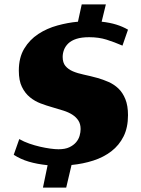

<svg xmlns="http://www.w3.org/2000/svg" viewBox="-20 -740 636 867"><path d="M195 6Q147 1 110 -10Q73 -21 42 -41L67 -112Q88 -100 112.5 -91.5Q137 -83 161 -77.5Q185 -72 207 -69Q229 -66 244 -66Q274 -66 293 -75Q312 -84 323.5 -97.5Q335 -111 339.5 -127Q344 -143 344 -157Q344 -180 334 -195.5Q324 -211 307 -222Q290 -233 266.5 -240.5Q243 -248 215 -256Q190 -263 163.5 -273Q137 -283 115 -301Q93 -319 79 -347.5Q65 -376 65 -421Q65 -480 89.5 -520.5Q114 -561 153 -586.5Q192 -612 239.5 -625Q287 -638 332 -642L349 -720H458L439 -642Q476 -638 505 -629Q534 -620 558 -606L533 -534Q496 -550 461 -561Q426 -572 383 -572Q348 -572 325 -564.5Q302 -557 288.5 -544Q275 -531 269 -515Q263 -499 263 -483Q263 -457 275.5 -442Q288 -427 309 -418Q330 -409 358.5 -403Q387 -397 420 -388Q445 -381 470 -370Q495 -359 514.5 -340.5Q534 -322 546 -292.5Q558 -263 558 -220Q558 -164 538 -124Q518 -84 483 -57Q448 -30 401.5 -15Q355 0 303 5L279 107H174Z"/></svg>

Font: Racing Sans One
Style: Regular
Weight: 400
Designer: Pablo Impallari, Rodrigo Fuenzalida
Foundry: Pablo Impallari, Rodrigo Fuenzalida
Version: Version 1.001; ttfautohint (v0.8) -G 200 -r 50